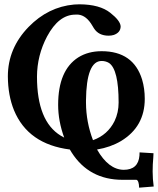

<svg xmlns="http://www.w3.org/2000/svg" viewBox="-20 -680 726 882"><path d="M375 -208Q375.5 -118.7 407.2 -36.1Q474.6 -60.1 506.3 -124Q524.9 -163.1 524.9 -209Q524.9 -360.4 481 -390.6Q465.8 -399.9 446.8 -399.9Q377 -399.9 375 -219.2Q375 -213.4 375 -208ZM547.9 100.1Q615.2 100.1 620.6 34.7Q621.1 27.3 621.1 20L685.1 23.9Q685.1 26.9 684.6 35.6Q684.1 43 684.1 44.9Q681.2 75.2 681.2 107.9Q681.2 142.1 686 176.8L619.1 182.1Q618.2 149.4 606.9 146H543Q389.2 146 309.1 20.5Q304.7 13.2 300.8 6.8Q108.9 -17.6 44.4 -173.3Q16.6 -241.7 16.1 -329.1Q16.1 -458 111.3 -556.2Q201.2 -648.4 320.3 -659.2Q333 -660.2 345.2 -660.2Q438.5 -659.7 486.8 -621.1Q532.7 -585 534.2 -559.1Q534.2 -530.8 502.9 -519.5Q491.7 -516.1 479 -516.1Q433.1 -516.1 411.6 -549.8Q408.2 -555.7 404.8 -561Q377 -609.4 339.4 -612.8Q333.5 -613.3 326.2 -612.8Q250 -612.8 196.3 -512.7Q150.4 -425.8 149.9 -328.1Q149.9 -123 259.3 -56.6Q267.6 -51.8 274.9 -47.9Q247.1 -124 247.1 -198.2Q247.1 -357.4 339.8 -416.5Q385.3 -444.8 446.8 -444.8Q592.8 -444.8 632.8 -314.5Q645 -273.4 645 -226.1Q645 -98.1 536.1 -32.2Q487.3 -3.4 425.8 6.8Q478.5 99.1 547.9 100.1Z"/></svg>

Font: Linux Libertine O
Style: Semibold
Weight: 700
Designer: Philipp H. Poll
Foundry: Philipp H. Poll
Version: Version 5.0.0